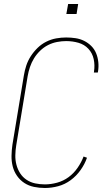

<svg xmlns="http://www.w3.org/2000/svg" viewBox="-20 -930 540 958"><path d="M204 8Q176 8 149.5 2.5Q123 -3 101.5 -17Q80 -31 65 -52.5Q50 -74 43.5 -99.5Q37 -125 37.5 -152.5Q38 -180 42 -208L99 -553Q103 -578 111 -602.5Q119 -627 133.5 -649.5Q148 -672 167.5 -691Q187 -710 211 -722Q235 -734 260.5 -738.5Q286 -743 310 -743Q334 -743 357 -739.5Q380 -736 400 -726Q420 -716 435.5 -700.5Q451 -685 459.5 -664.5Q468 -644 470.5 -620.5Q473 -597 469 -573Q469 -572 468.5 -571Q468 -570 468 -568H448Q449 -569 449 -570.5Q449 -572 449 -573Q454 -605 447.5 -635Q441 -665 421 -686.5Q401 -708 371.5 -716.5Q342 -725 310 -725Q288 -725 264.5 -720.5Q241 -716 219.5 -705Q198 -694 180 -676.5Q162 -659 149.5 -638.5Q137 -618 129.5 -595.5Q122 -573 118 -550L61 -205Q57 -180 56.5 -155.5Q56 -131 62 -108Q68 -85 80.5 -65.5Q93 -46 112.5 -33Q132 -20 155.5 -15Q179 -10 204 -10Q234 -10 265 -18.5Q296 -27 322 -46Q348 -65 367 -92.5Q386 -120 397 -149L414 -143Q403 -111 382 -81.5Q361 -52 332.5 -31Q304 -10 270.5 -1Q237 8 204 8ZM311 -860 320 -910H370L362 -860Z"/></svg>

Font: Iosevka SS04 Thin
Style: Italic
Weight: 100
Italic angle: -9°
Monospace: yes
Designer: Belleve Invis
Foundry: Belleve Invis
Version: Version 19.0.0; ttfautohint (v1.8.4)